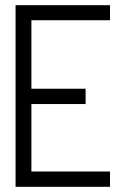

<svg xmlns="http://www.w3.org/2000/svg" viewBox="-20 -720 484 740"><path d="M40 0V-700H404V-642H101V-378H310V-319H101V-59H404V0Z"/></svg>

Font: Stick No Bills ExtraLight Light
Style: Regular
Weight: 300
Version: Version 2.000